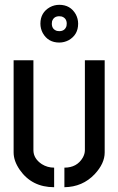

<svg xmlns="http://www.w3.org/2000/svg" viewBox="-20 -780 496 805"><path d="M149.4 -680.7Q149.4 -727.5 189.5 -750Q208 -759.8 228.5 -759.8Q275.4 -759.8 297.9 -719.7Q307.6 -701.2 307.6 -680.7Q307.6 -633.8 267.6 -611.3Q249 -601.6 228.5 -601.6Q181.6 -601.6 159.2 -641.6Q149.4 -660.2 149.4 -680.7ZM197.3 -680.7Q197.3 -657.2 218.8 -650.4Q224.6 -649.4 228.5 -649.4Q252 -649.4 258.8 -670.9Q259.8 -676.8 259.8 -680.7Q259.8 -704.1 238.3 -710.9Q232.4 -711.9 228.5 -711.9Q205.1 -711.9 198.2 -690.4Q197.3 -684.6 197.3 -680.7ZM37.1 -140.6V-527.3H120.1V-150.4Q120.1 -115.2 155.3 -91.8Q178.7 -77.1 207 -77.1V4.9Q113.3 4.9 62.5 -68.4Q37.1 -105.5 37.1 -140.6ZM250 4.9V-77.1Q302.7 -77.1 327.1 -119.1Q335.9 -134.8 335.9 -150.4V-527.3H418.9V-140.6Q418.9 -94.7 377 -49.8Q326.2 3.9 250 4.9Z"/></svg>

Font: Post No Bills Colombo
Style: SemiBold
Weight: 700
Designer: Kosala Senevirathne, Siva Puranthara, Lasantha Premarathna, Tharique Azeez
Foundry: Mooniak
Version: Version 1.220 ; ttfautohint (v1.5)